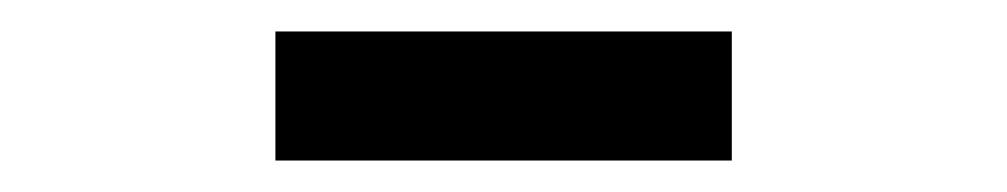

<svg xmlns="http://www.w3.org/2000/svg" viewBox="-20 -730 640 122"><path d="M155 -710H445V-628H155Z"/></svg>

Font: IBM Plaex Mono Medium
Style: Regular
Weight: 500
Designer: Mike Abbink, Paul van der Laan, Pieter van Rosmalen
Foundry: Bold Monday
Version: Version 2.003